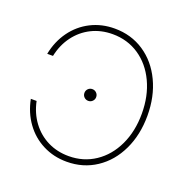

<svg xmlns="http://www.w3.org/2000/svg" viewBox="-101 -618 700 720"><g transform="rotate(20 248.5 -257.5)"><path d="M213.4 -257.8Q213.4 -267.6 220.2 -274.4Q227.1 -281.2 236.8 -281.2Q246.6 -281.2 253.4 -274.4Q260.3 -267.6 260.3 -257.8Q260.3 -248 253.4 -241.2Q246.6 -234.4 236.8 -234.4Q227.1 -234.4 220.2 -241.2Q213.4 -248 213.4 -257.8ZM32.2 -168H55.2Q64.9 -121.6 90.8 -86.9Q116.7 -52.2 154.5 -33.4Q192.4 -14.6 238.3 -14.6Q297.4 -14.6 343.8 -45.7Q390.1 -76.7 416.3 -132.1Q442.4 -187.5 442.4 -257.8Q442.4 -328.1 416.3 -383.5Q390.1 -439 343.8 -470Q297.4 -501 238.3 -501Q192.4 -501 154.5 -482.2Q116.7 -463.4 90.8 -428.7Q64.9 -394 55.2 -347.7H32.2Q42.5 -399.9 71.3 -439.7Q100.1 -479.5 143.3 -501.5Q186.5 -523.4 238.3 -523.4Q304.2 -523.4 355.7 -489.3Q407.2 -455.1 436 -394.5Q464.8 -334 464.8 -257.8Q464.8 -181.6 436 -121.1Q407.2 -60.5 355.7 -26.4Q304.2 7.8 238.3 7.8Q186.5 7.8 143.3 -14.2Q100.1 -36.1 71.3 -75.9Q42.5 -115.7 32.2 -168Z"/></g></svg>

Font: Intratopia Thin
Style: Regular
Weight: 100
Designer: Rasmus Andersson
Foundry: rsms
Version: Version 3.000;Glyphs 3.2.3 (3260)